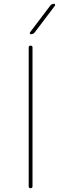

<svg xmlns="http://www.w3.org/2000/svg" viewBox="-20 -990 316 1010"><path d="M143 -810Q139 -810 137.5 -813.5Q136 -817 138 -820L244 -960Q252 -970 264 -970Q268 -970 269.5 -966.5Q271 -963 269 -960L163 -820Q155 -810 143 -810ZM131 -10V-740Q131 -750 141 -750Q151 -750 151 -740V-10Q151 0 141 0Q131 0 131 -10Z"/></svg>

Font: Rounded Mplus 1c Thin
Style: Regular
Weight: 250
Version: Version 1.059.20150529